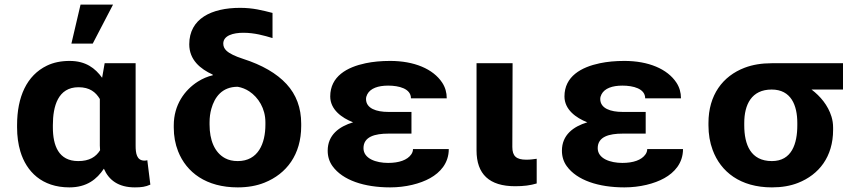

<svg xmlns="http://www.w3.org/2000/svg" viewBox="-20 -802 3730 832"><path d="M281.7 -538C244.3 -538 211.5 -531.2 183.2 -517.5C95.8 -475.2 54 -382.1 54 -260V-250C54 -212 58.8 -177.2 68.3 -145.5C94.4 -58.9 161.4 10 280.6 10C356.3 10 399.9 -25.5 430.2 -71C451.4 -21.6 493.1 10 564.4 10C592.8 10 610.6 7.5 631.5 -2L618.3 -108C614.9 -106.5 611.6 -106 606.2 -106C572 -106 567.7 -138.2 567.7 -171V-528H433.5L422.5 -465C392.6 -506.3 352 -538 281.7 -538ZM412.6 -373V-171C412.6 -164.3 413.7 -157.7 413.7 -151C395.7 -122.1 367.2 -104 319.1 -104C233.5 -104 209.1 -171.6 209.1 -250V-260C209.1 -341.5 231.2 -424 320.2 -424C368.7 -424 394.9 -402.7 412.6 -373ZM329 -782 289.4 -613H381.8L469.8 -782Z M1034.4 -660C1082.6 -660 1124.7 -648 1160.9 -637V-746C1116 -757.3 1077.3 -768 1020.1 -768C896.8 -768 800.1 -721.3 800.1 -610C800.1 -542.6 848.1 -503.2 901.3 -479L902.4 -476C879.7 -470.7 858 -461.5 837.5 -448.5C779.6 -411.8 733 -346.9 733 -259V-249C733 -212.3 739.2 -178.2 751.7 -146.5C787.9 -54.6 873.8 10 1010.2 10C1053.5 10 1092.1 3.2 1126.2 -10.5C1222 -48.9 1285.2 -132.4 1285.2 -256V-266C1285.2 -334.7 1263.9 -392 1221.4 -438C1178.9 -484 1116.2 -520.3 1033.3 -547C1015 -553 1000.1 -558.8 988.8 -564.5C968.2 -574.7 947.5 -588 947.5 -613C947.5 -648.2 990.8 -660 1034.4 -660ZM888.1 -262V-272C888.1 -292.7 890.7 -312.2 895.8 -330.5C909.9 -380.8 941.7 -426 1010.2 -426C1028.5 -422.7 1045.2 -416 1060.3 -406C1099.5 -379.9 1130.1 -332 1130.1 -272V-262C1130.1 -180.8 1099.2 -104 1010.2 -104C988.9 -104 970.6 -108.2 955.2 -116.5C909.2 -141.4 888.1 -195.5 888.1 -262Z M1662.9 -223H1763V-317H1662.9C1611.2 -317 1566.1 -331.9 1566.1 -373C1566.1 -379.7 1567.9 -386.5 1571.6 -393.5C1585.1 -419.3 1618.5 -431 1661.8 -431C1708.8 -431 1760.8 -418.1 1760.8 -376H1915.9C1915.9 -401.3 1909.3 -424 1896.1 -444C1856.9 -503.5 1774.6 -538 1670.6 -538C1631.7 -538 1596.3 -534.7 1564.4 -528C1484 -511.2 1411 -471.3 1411 -384C1411 -327.3 1460.9 -291.1 1510 -272C1449.2 -253.6 1400 -217.1 1400 -149C1400 -123.7 1407 -101.3 1420.9 -82C1465 -20.8 1558.6 10 1670.6 10C1737.6 10 1800.5 -5.8 1843.8 -30C1887.3 -54.3 1924.7 -94.6 1924.7 -156H1769.6C1769.6 -148 1767.2 -140.5 1762.4 -133.5C1745.2 -108.1 1708.4 -96 1661.8 -96C1609.8 -96 1555.1 -114.4 1555.1 -160C1555.1 -209.8 1604.7 -223 1662.9 -223Z M2212.2 5C2249.5 5 2278.2 1.3 2305.7 -7V-114L2286.4 -111.5C2278.8 -110.5 2270.1 -110 2260.6 -110C2217.6 -110 2200.1 -125.2 2200.1 -165L2201.2 -528H2045V-150C2045 -47.4 2100.3 5 2212.2 5Z M2677.9 -223H2778V-317H2677.9C2626.2 -317 2581.1 -331.9 2581.1 -373C2581.1 -379.7 2582.9 -386.5 2586.6 -393.5C2600.1 -419.3 2633.5 -431 2676.8 -431C2723.8 -431 2775.8 -418.1 2775.8 -376H2930.9C2930.9 -401.3 2924.3 -424 2911.1 -444C2871.9 -503.5 2789.6 -538 2685.6 -538C2646.7 -538 2611.3 -534.7 2579.4 -528C2499 -511.2 2426 -471.3 2426 -384C2426 -327.3 2475.9 -291.1 2525 -272C2464.2 -253.6 2415 -217.1 2415 -149C2415 -123.7 2422 -101.3 2435.9 -82C2480 -20.8 2573.6 10 2685.6 10C2752.6 10 2815.5 -5.8 2858.8 -30C2902.3 -54.3 2939.7 -94.6 2939.7 -156H2784.6C2784.6 -148 2782.2 -140.5 2777.4 -133.5C2760.2 -108.1 2723.4 -96 2676.8 -96C2624.8 -96 2570.1 -114.4 2570.1 -160C2570.1 -209.8 2619.7 -223 2677.9 -223Z M3633 -414V-528H3323.9C3279.9 -528 3240.8 -521.5 3206.8 -508.5C3111.5 -472.2 3050 -390 3050 -269V-259C3050 -220.3 3056 -184.7 3068.2 -152C3103 -57.8 3187.6 10 3325 10C3367.5 10 3405.3 3.5 3438.3 -9.5C3529 -45.2 3590.1 -123 3590.1 -239V-249C3590.1 -265.7 3587.7 -281.7 3583 -297C3567.7 -346.1 3534.8 -385 3496.6 -414ZM3323.9 -414C3408.1 -414 3435 -345.8 3435 -269V-259C3435 -180 3411.4 -104 3325 -104C3232.9 -104 3205.1 -175.3 3205.1 -259V-269C3205.1 -348.5 3236.4 -414 3323.9 -414Z"/></svg>

Font: Asimov
Style: Wid
Weight: 500
Designer: Google
Version: Version 2.000980; 2014